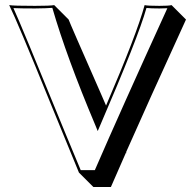

<svg xmlns="http://www.w3.org/2000/svg" viewBox="-20 -668 768 754"><path d="M475.1 -70.3Q476.6 -66.9 477.1 -65.4L474.6 -68.4Q443.4 2.4 415.5 66.4H346.7L290 9.8Q256.3 -70.8 178.2 -262.7Q47.9 -584 16.1 -647.9Q33.7 -645 117.2 -645Q175.8 -645 192.9 -647.9L249.5 -591.3Q252.4 -581.5 377.9 -296.4Q387.7 -273.9 396.5 -253.4Q518.1 -536.6 547.9 -647.9Q560.5 -645 606 -645Q641.6 -645 653.8 -647.9L710.4 -591.3Q556.6 -254.9 475.1 -70.3ZM373 -174.8 363.8 -153.3 355 -174.8Q241.7 -442.9 185.5 -637.2Q164.1 -635.3 117.2 -634.8Q59.6 -634.8 32.7 -636.2Q59.1 -580.1 238.8 -139.6Q272.9 -56.2 296.9 0H352.5Q452.6 -231 637.2 -635.7Q625 -634.8 606 -634.8Q571.8 -634.8 555.2 -636.7Q521.5 -518.1 373 -174.8Z"/></svg>

Font: Linux Biolinum Shadow O
Style: Bold
Weight: 700
Designer: Philipp H. Poll
Foundry: Philipp H. Poll
Version: Version 0.9.2